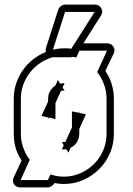

<svg xmlns="http://www.w3.org/2000/svg" viewBox="-20 -791 581 838"><path d="M234 -748Q237 -757 245.5 -764Q254 -771 264 -771H393Q413 -771 422 -755Q431 -739 420 -722L344 -602H447Q465 -602 474.5 -588Q484 -574 476 -557L440 -482Q445 -474 450 -464.5Q455 -455 460 -445Q468 -425 472.5 -404.5Q477 -384 477 -361V-207Q477 -162 460 -122.5Q443 -83 413 -53Q383 -23 343.5 -5.5Q304 12 259 12Q248 12 237.5 11Q227 10 218 8Q214 15 205.5 21Q197 27 189 27H70Q51 27 41.5 13.5Q32 0 40 -17L74 -90Q63 -108 57 -122Q48 -142 44 -163.5Q40 -185 40 -207V-361Q40 -395 50.5 -426.5Q61 -458 79.5 -484.5Q98 -511 124 -531.5Q150 -552 180 -564Q178 -571 181 -583ZM189 -5 200 -30Q214 -25 228.5 -22.5Q243 -20 259 -20Q297 -20 331 -35Q365 -50 390.5 -75.5Q416 -101 430.5 -135Q445 -169 445 -207V-361Q445 -398 430 -433Q419 -458 404 -476L447 -570H327L313 -540L299 -543Q291 -541 288 -541H211H209Q179 -532 154 -515Q129 -498 110.5 -474Q92 -450 81.5 -421Q71 -392 71 -361V-207Q71 -168 86 -135Q95 -112 110 -94L70 -5ZM211 -574Q235 -580 259 -580Q267 -580 274.5 -580Q282 -580 291 -578L393 -739H264ZM259 -171H265L294 -235V-305L323 -299L326 -305V-298L355 -292L326 -228V-207Q326 -187 315.5 -170.5Q305 -154 288 -146L279 -125L269 -140Q266 -139 259 -139H250L258 -157L250 -171ZM210 -408Q213 -411 216 -413.5Q219 -416 222 -418L233 -442L242 -426Q252 -428 259 -428H262L253 -409L262 -396H259Q254 -396 246 -394L222 -341V-271L193 -278L190 -271V-278L161 -285L190 -348V-361Q190 -388 210 -408Z"/></svg>

Font: Lichte PostBus
Style: Regular
Weight: 400
Designer: Peter Wiegel
Version: Version 1.001